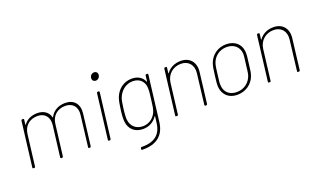

<svg xmlns="http://www.w3.org/2000/svg" viewBox="-88 -1215 3206 1931"><g transform="rotate(-20 1515.0 -249.0)"><path d="M599 -508C527 -508 468 -476 437 -415C436 -412 434 -412 433 -415C418 -474 369 -508 301 -508C239 -508 186 -484 154 -438C152 -435 150 -436 150 -440L156 -491C157 -497 154 -501 148 -501H138C132 -501 128 -497 127 -491L68 -10C67 -4 71 0 77 0H86C92 0 97 -4 97 -10L138 -344C149 -429 208 -480 293 -480C369 -480 417 -428 407 -342L366 -10C365 -4 369 0 374 0H384C390 0 394 -4 395 -10L436 -344C446 -429 507 -480 590 -480C668 -480 716 -428 705 -342L665 -10C664 -4 667 0 673 0H682C688 0 692 -4 693 -10L734 -347C746 -447 691 -508 599 -508Z M968 -613C991 -613 1011 -631 1014 -656C1017 -680 1002 -698 979 -698C954 -698 935 -680 932 -656C929 -631 944 -613 968 -613ZM885 -1H895C901 -1 905 -5 906 -11L965 -492C966 -498 962 -502 957 -502H947C941 -502 937 -498 936 -492L877 -11C876 -5 879 -1 885 -1Z M1456 -491 1449 -431C1448 -427 1445 -426 1444 -430C1423 -478 1379 -509 1312 -509C1224 -509 1157 -454 1128 -378C1116 -345 1109 -304 1102 -249C1095 -193 1093 -153 1097 -124C1106 -45 1163 7 1249 7C1316 7 1368 -25 1400 -73C1402 -77 1405 -76 1405 -72L1396 -3C1382 112 1313 174 1172 171C1166 171 1162 175 1161 181L1160 190C1159 196 1162 200 1168 200C1323 204 1408 133 1425 -3L1485 -491C1486 -497 1482 -501 1477 -501H1467C1461 -501 1457 -497 1456 -491ZM1408 -138C1390 -75 1336 -20 1257 -20C1179 -20 1132 -72 1126 -138C1124 -152 1124 -187 1132 -252C1140 -316 1146 -343 1153 -363C1178 -428 1235 -481 1313 -481C1391 -481 1434 -428 1435 -363C1436 -342 1437 -334 1426 -250C1416 -166 1413 -157 1408 -138Z M1836 -508C1770 -508 1716 -481 1682 -433C1680 -430 1678 -431 1678 -435L1685 -491C1686 -497 1683 -501 1677 -501H1667C1661 -501 1657 -497 1656 -491L1597 -10C1596 -4 1600 0 1606 0H1615C1621 0 1626 -4 1626 -10L1666 -337C1677 -422 1741 -480 1828 -480C1909 -480 1959 -421 1948 -335L1909 -10C1908 -4 1911 0 1917 0H1927C1933 0 1937 -4 1938 -10L1978 -340C1990 -440 1932 -508 1836 -508Z M2258 8C2349 8 2423 -46 2450 -124C2462 -157 2465 -193 2472 -251C2479 -304 2485 -344 2481 -377C2474 -455 2413 -509 2323 -509C2231 -509 2161 -455 2133 -377C2122 -345 2117 -309 2110 -252C2103 -197 2098 -157 2102 -124C2112 -46 2168 8 2258 8ZM2262 -20C2182 -20 2134 -68 2130 -138C2127 -159 2132 -196 2139 -251C2145 -301 2150 -341 2157 -363C2178 -432 2239 -481 2318 -481C2398 -481 2448 -432 2453 -363C2454 -342 2449 -305 2442 -251C2436 -200 2432 -160 2425 -138C2403 -69 2341 -20 2262 -20Z M2828 -508C2762 -508 2708 -481 2674 -433C2672 -430 2670 -431 2670 -435L2677 -491C2678 -497 2675 -501 2669 -501H2659C2653 -501 2649 -497 2648 -491L2589 -10C2588 -4 2592 0 2598 0H2607C2613 0 2618 -4 2618 -10L2658 -337C2669 -422 2733 -480 2820 -480C2901 -480 2951 -421 2940 -335L2901 -10C2900 -4 2903 0 2909 0H2919C2925 0 2929 -4 2930 -10L2970 -340C2982 -440 2924 -508 2828 -508Z"/></g></svg>

Font: Barlow Thin
Style: Italic
Weight: 250
Italic angle: -7°
Designer: Jeremy Tribby
Foundry: Tribby Type
Version: Version 1.422;hotconv 1.0.109;makeotfexe 2.5.65596